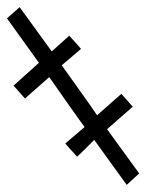

<svg xmlns="http://www.w3.org/2000/svg" viewBox="-1 -270 410 538"><g transform="rotate(90 204.0 -1.0)"><path d="M-45 149 79 59 35 10Q70 -22 72 -23L118 31Q142 14 188 -19Q234 -52 258 -68L198 -136L234 -168L297 -96Q337 -125 377.5 -154.5Q418 -184 421 -186L453 -151L327 -60L350 -37Q369 -18 374 -12Q339 20 337 21L291 -33Q268 -16 221 17Q174 50 151 66L211 134L175 166L111 95L-13 184H-14Z"/></g></svg>

Font: Coval
Style: ExtraLight Italic
Weight: 200
Foundry: Context Ltd
Version: Version 001.000